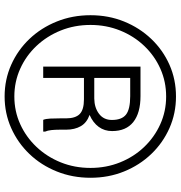

<svg xmlns="http://www.w3.org/2000/svg" viewBox="4 -765 771 819"><g transform="rotate(90 389.5 -355.5)"><path d="M391.6 10.3Q319.3 10.3 256.3 -17.8Q193.4 -45.9 146 -95.7Q98.6 -145.5 71.8 -212.2Q44.9 -278.8 44.9 -356Q44.9 -433.1 71.8 -499.3Q98.6 -565.4 146 -615.2Q193.4 -665 256.3 -692.9Q319.3 -720.7 391.6 -720.7Q463.4 -720.7 526.4 -692.9Q589.4 -665 637 -615.2Q684.6 -565.4 711.4 -499.3Q738.3 -433.1 738.3 -356Q738.3 -278.8 711.4 -212.2Q684.6 -145.5 637 -95.7Q589.4 -45.9 526.4 -17.8Q463.4 10.3 391.6 10.3ZM391.6 -31.2Q454.6 -31.2 509.5 -56.2Q564.5 -81.1 606.7 -125.7Q648.9 -170.4 672.6 -229.2Q696.3 -288.1 696.3 -356Q696.3 -423.3 672.6 -482.2Q648.9 -541 606.9 -585Q564.9 -628.9 509.8 -653.8Q454.6 -678.7 391.6 -678.7Q328.6 -678.7 273.2 -654.1Q217.8 -629.4 175.8 -585.2Q133.8 -541 110.1 -482.2Q86.4 -423.3 86.4 -356Q86.4 -288.1 110.1 -229.2Q133.8 -170.4 175.8 -125.7Q217.8 -81.1 273.2 -56.2Q328.6 -31.2 391.6 -31.2ZM264.2 -154.3V-569.3H390.1Q461.9 -569.3 500.5 -538.6Q539.1 -507.8 539.1 -448.2Q539.1 -415.5 521.2 -391.1Q503.4 -366.7 470.2 -352.1Q503.4 -340.3 518.3 -314.5Q533.2 -288.6 533.2 -251.5V-224.1Q533.2 -205.1 534.9 -189Q536.6 -172.9 541.5 -162.1V-154.3H491.2Q486.8 -164.6 485.8 -184.3Q484.9 -204.1 484.9 -224.6V-251Q484.9 -292 466.3 -310.1Q447.8 -328.1 403.8 -328.1H312.5V-154.3ZM312.5 -372.1H400.4Q439 -372.6 465.3 -392.3Q491.7 -412.1 491.7 -447.3Q491.7 -489.3 469 -507.3Q446.3 -525.4 390.1 -525.4H312.5Z"/></g></svg>

Font: Roboto Slab LO Light
Style: Regular
Weight: 300
Designer: Google
Version: Version 2.000